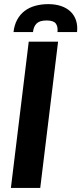

<svg xmlns="http://www.w3.org/2000/svg" viewBox="-20 -932 403 952"><path d="M34 0ZM179.5 0H34L122.5 -725.5H268ZM220 -911.5Q255 -911.5 283 -902Q311 -892.5 329.8 -874.5Q348.5 -856.5 357 -830.8Q365.5 -805 362 -773H265Q268 -800.5 256.5 -815.5Q245 -830.5 211 -830.5Q176.5 -830.5 161.5 -815.5Q146.5 -800.5 143.5 -773H47Q51 -808.5 65.5 -834.8Q80 -861 102.5 -878Q125 -895 154.8 -903.2Q184.5 -911.5 220 -911.5Z"/></svg>

Font: Lato Heavy
Style: Italic
Weight: 800
Italic angle: -7°
Designer: Lukasz Dziedzic
Foundry: tyPoland Lukasz Dziedzic
Version: Version 2.007; 2014-02-27